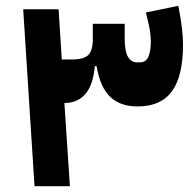

<svg xmlns="http://www.w3.org/2000/svg" viewBox="-20 -642 675 662"><path d="M193 -437H230Q269 -437 284.5 -452.5Q300 -468 300 -507V-560H410V-507Q410 -427 453 -427H463Q483 -427 491.5 -446Q500 -465 500 -499Q500 -506 499.5 -513.5Q499 -521 497.5 -532Q496 -543 492.5 -559Q489 -575 483 -599L595 -622Q604 -574 607.5 -544Q611 -514 611 -487Q611 -380 573 -327.5Q535 -275 454 -275Q394 -275 359.5 -308.5Q325 -342 313 -414H307Q301 -348 274 -317.5Q247 -287 204 -287H202L221 0H99L60 -610H182Z"/></svg>

Font: IBM Plex Arabic
Style: Bold
Weight: 700
Designer: Mike Abbink, Paul van der Laan, Pieter van Rosmalen, Wael Morcos, Khajak Apelian
Foundry: Bold Monday
Version: Version 1.0